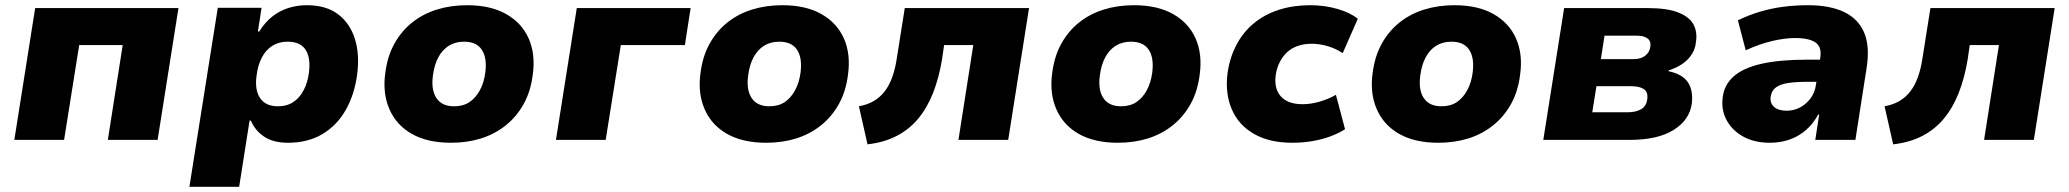

<svg xmlns="http://www.w3.org/2000/svg" viewBox="-20 -537 7942 737"><path d="M35 0 115 -506H665L585 0H394L451 -364H284L226 0Z M707 180 816 -507H984L970 -416H975Q998 -453 1027 -475Q1056 -497 1089 -507Q1122 -517 1158 -517Q1232 -517 1278 -482Q1324 -447 1342.5 -387Q1361 -327 1351 -252Q1341 -175 1307.5 -115.5Q1274 -56 1218 -22.5Q1162 11 1085 11Q1029 11 994 -12.5Q959 -36 943 -74H938L898 180ZM1047 -129Q1081 -129 1105.5 -145Q1130 -161 1145.5 -190.5Q1161 -220 1166 -259Q1173 -315 1153 -346Q1133 -377 1084 -377Q1051 -377 1026 -361.5Q1001 -346 985.5 -317Q970 -288 965 -248Q957 -193 978 -161Q999 -129 1047 -129Z M1711 11Q1621 11 1561 -23Q1501 -57 1474.5 -118.5Q1448 -180 1459 -257Q1467 -321 1494 -369.5Q1521 -418 1562.5 -451Q1604 -484 1657.5 -500.5Q1711 -517 1773 -517Q1863 -517 1923 -483Q1983 -449 2009.5 -389Q2036 -329 2025 -250Q2017 -186 1990 -137.5Q1963 -89 1921 -55.5Q1879 -22 1826 -5.5Q1773 11 1711 11ZM1723 -129Q1758 -129 1782 -145Q1806 -161 1822 -190.5Q1838 -220 1843 -259Q1850 -315 1829.5 -346Q1809 -377 1761 -377Q1728 -377 1703 -361.5Q1678 -346 1662.5 -317Q1647 -288 1642 -248Q1634 -193 1655 -161Q1676 -129 1723 -129Z M2114 0 2194 -506H2631L2609 -364H2363L2305 0Z M2921 11Q2831 11 2771 -23Q2711 -57 2684.5 -118.5Q2658 -180 2669 -257Q2677 -321 2704 -369.5Q2731 -418 2772.5 -451Q2814 -484 2867.5 -500.5Q2921 -517 2983 -517Q3073 -517 3133 -483Q3193 -449 3219.5 -389Q3246 -329 3235 -250Q3227 -186 3200 -137.5Q3173 -89 3131 -55.5Q3089 -22 3036 -5.5Q2983 11 2921 11ZM2933 -129Q2968 -129 2992 -145Q3016 -161 3032 -190.5Q3048 -220 3053 -259Q3060 -315 3039.5 -346Q3019 -377 2971 -377Q2938 -377 2913 -361.5Q2888 -346 2872.5 -317Q2857 -288 2852 -248Q2844 -193 2865 -161Q2886 -129 2933 -129Z M3310 17 3277 -129Q3310 -135 3334.5 -149.5Q3359 -164 3376.5 -187Q3394 -210 3405.5 -242.5Q3417 -275 3423 -317L3453 -506H3930L3850 0H3659L3716 -364H3604L3596 -309Q3584 -237 3561.5 -180Q3539 -123 3504.5 -81.5Q3470 -40 3421.5 -15Q3373 10 3310 17Z M4271 11Q4181 11 4121 -23Q4061 -57 4034.5 -118.5Q4008 -180 4019 -257Q4027 -321 4054 -369.5Q4081 -418 4122.5 -451Q4164 -484 4217.5 -500.5Q4271 -517 4333 -517Q4423 -517 4483 -483Q4543 -449 4569.5 -389Q4596 -329 4585 -250Q4577 -186 4550 -137.5Q4523 -89 4481 -55.5Q4439 -22 4386 -5.5Q4333 11 4271 11ZM4283 -129Q4318 -129 4342 -145Q4366 -161 4382 -190.5Q4398 -220 4403 -259Q4410 -315 4389.5 -346Q4369 -377 4321 -377Q4288 -377 4263 -361.5Q4238 -346 4222.5 -317Q4207 -288 4202 -248Q4194 -193 4215 -161Q4236 -129 4283 -129Z M4940 11Q4853 11 4793.5 -23Q4734 -57 4708 -118Q4682 -179 4692 -257Q4701 -318 4727 -366.5Q4753 -415 4794 -448.5Q4835 -482 4889.5 -499.5Q4944 -517 5009 -517Q5065 -517 5114.5 -502.5Q5164 -488 5192 -465L5134 -333Q5111 -349 5079 -359Q5047 -369 5015 -369Q4985 -369 4961 -360.5Q4937 -352 4920 -336Q4903 -320 4892 -298Q4881 -276 4877 -249Q4870 -196 4897 -166.5Q4924 -137 4980 -137Q5012 -137 5046 -147Q5080 -157 5108 -173L5143 -41Q5120 -26 5088 -14Q5056 -2 5018.5 4.5Q4981 11 4940 11Z M5501 11Q5411 11 5351 -23Q5291 -57 5264.5 -118.5Q5238 -180 5249 -257Q5257 -321 5284 -369.5Q5311 -418 5352.5 -451Q5394 -484 5447.5 -500.5Q5501 -517 5563 -517Q5653 -517 5713 -483Q5773 -449 5799.5 -389Q5826 -329 5815 -250Q5807 -186 5780 -137.5Q5753 -89 5711 -55.5Q5669 -22 5616 -5.5Q5563 11 5501 11ZM5513 -129Q5548 -129 5572 -145Q5596 -161 5612 -190.5Q5628 -220 5633 -259Q5640 -315 5619.5 -346Q5599 -377 5551 -377Q5518 -377 5493 -361.5Q5468 -346 5452.5 -317Q5437 -288 5432 -248Q5424 -193 5445 -161Q5466 -129 5513 -129Z M5904 0 5984 -506H6304Q6378 -506 6421 -489.5Q6464 -473 6480 -444Q6496 -415 6490 -376Q6488 -351 6474.5 -329.5Q6461 -308 6439 -292.5Q6417 -277 6386 -267L6384 -264Q6439 -252 6459.5 -220.5Q6480 -189 6474 -139Q6465 -76 6404 -38Q6343 0 6235 0ZM6092 -106H6227Q6260 -106 6280 -118Q6300 -130 6303 -156Q6307 -183 6290.5 -194.5Q6274 -206 6243 -206H6108ZM6125 -310H6251Q6278 -310 6295 -323Q6312 -336 6315 -358Q6318 -379 6304 -389.5Q6290 -400 6264 -400H6139Z M6773 11Q6714 11 6671 -13Q6628 -37 6607 -77Q6586 -117 6593 -165Q6599 -212 6635 -244Q6671 -276 6741 -292Q6811 -308 6918 -308H6988L6975 -223H6919Q6875 -223 6844.5 -218.5Q6814 -214 6797 -201.5Q6780 -189 6777 -166Q6773 -142 6789.5 -127Q6806 -112 6838 -112Q6865 -112 6888.5 -124Q6912 -136 6929.5 -159Q6947 -182 6951 -214L6967 -314Q6974 -356 6949.5 -373.5Q6925 -391 6870 -391Q6832 -391 6784 -380Q6736 -369 6681 -344L6651 -459Q6692 -479 6735.5 -492Q6779 -505 6825 -511Q6871 -517 6920 -517Q7005 -517 7059.5 -490.5Q7114 -464 7136 -411Q7158 -358 7145 -276L7102 0H6948L6963 -97H6959Q6940 -62 6912.5 -38Q6885 -14 6850 -1.5Q6815 11 6773 11Z M7247 17 7214 -129Q7247 -135 7271.5 -149.5Q7296 -164 7313.5 -187Q7331 -210 7342.5 -242.5Q7354 -275 7360 -317L7390 -506H7867L7787 0H7596L7653 -364H7541L7533 -309Q7521 -237 7498.5 -180Q7476 -123 7441.5 -81.5Q7407 -40 7358.5 -15Q7310 10 7247 17Z"/></svg>

Font: Nunito Sans 7pt Black
Style: Italic
Weight: 900
Italic angle: -9°
Version: Version 3.101;gftools[0.9.27]